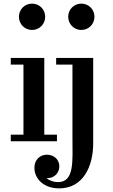

<svg xmlns="http://www.w3.org/2000/svg" viewBox="-20 -780 626 1060"><path d="M84.5 -687.5C84.5 -647 116.5 -614.5 157 -614.5C197.5 -614.5 229.5 -647 229.5 -687.5C229.5 -728 197.5 -760 157 -760C116.5 -760 84.5 -728 84.5 -687.5ZM356.5 -687.5C356.5 -647 388.5 -614.5 429 -614.5C469.5 -614.5 501.5 -647 501.5 -687.5C501.5 -728 469.5 -760 429 -760C388.5 -760 356.5 -728 356.5 -687.5ZM39.5 -36.5V0H294.5V-36.5H224.5V-460H39.5V-423.5H109.5V-36.5ZM494.5 -460H290V-423.5H380V-20C380 107 392.5 225.5 300 225.5C276 225.5 253.5 217 236.5 203.5C238 203.5 239.5 203.5 241.5 203.5C282.5 203.5 307.5 172 307.5 139C307.5 95.5 272 74 239.5 74C201.5 74 170 101 170 146C170 207.5 222 260 306.5 260C436.5 260 494.5 142.5 494.5 11.5Z"/></svg>

Font: Bodoni* 06pt Medium
Style: Regular
Weight: 500
Version: Version 2.3